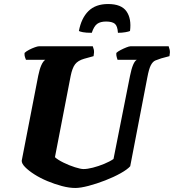

<svg xmlns="http://www.w3.org/2000/svg" viewBox="-20 -934 864 954"><path d="M354 0Q324 0 288 -9.5Q252 -19 216 -34Q180 -49 151 -67.5Q122 -86 104.5 -104Q87 -122 88 -136L170 -558Q183 -622 205 -637H109Q107 -642 104 -650.5Q101 -659 102 -671Q110 -679 124.5 -686.5Q139 -694 153 -699Q167 -704 173 -704H441Q443 -700 446 -688Q449 -676 445 -655L398 -642Q367 -633 353 -614.5Q339 -596 331 -556L253 -153Q267 -140 295.5 -126Q324 -112 352.5 -103Q381 -94 395 -94Q414 -94 441.5 -101Q469 -108 497 -119.5Q525 -131 544 -144L626 -557Q640 -627 660 -637H564Q563 -640 560 -650Q557 -660 558 -671Q565 -678 579.5 -685.5Q594 -693 608 -698.5Q622 -704 628 -704H818Q820 -699 823 -687Q826 -675 822 -655L781 -644Q765 -639 752 -633.5Q739 -628 729.5 -610Q720 -592 712 -549L627 -108Q613 -92 579 -73Q545 -54 502.5 -37.5Q460 -21 420 -10.5Q380 0 354 0ZM436 -771Q407 -771 392 -774Q377 -777 372 -780Q384 -844 419.5 -879Q455 -914 517 -914Q583 -914 608.5 -877.5Q634 -841 626 -780Q620 -777 603 -774Q586 -771 566 -771Q564 -805 550.5 -816Q537 -827 507 -827Q479 -827 463 -815.5Q447 -804 436 -771Z"/></svg>

Font: Texturina Black
Style: Italic
Weight: 900
Italic angle: -11°
Designer: Guillermo Torres Carreño
Foundry: Omnibus-Type
Version: Version 1.002; ttfautohint (v1.8.3)